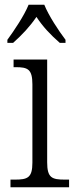

<svg xmlns="http://www.w3.org/2000/svg" viewBox="-20 -786 320 806"><path d="M11 -619V-606H35C74 -641 105 -674 133 -715C160 -674 191 -641 231 -606H255V-619C226 -657 184 -721 166 -766H100C82 -721 39 -657 11 -619ZM24 0H270V-32H253C198 -32 178 -39 178 -105V-536H37V-504H46C96 -504 116 -496 116 -432V-103C116 -39 95 -32 42 -32H24Z"/></svg>

Font: Noto Serif Sinhala SemiCondensed Light
Style: Regular
Weight: 300
Width: 4
Designer: Jelle Bosma - Monotype Design Team
Foundry: Monotype Imaging Inc.
Version: Version 2.007